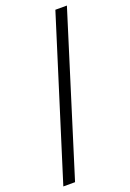

<svg xmlns="http://www.w3.org/2000/svg" viewBox="-151 -789 604 892"><g transform="rotate(-20 151.5 -343.0)"><path d="M0 49 246 -735H303L58 49Z"/></g></svg>

Font: Archivo Expanded ExtraLight
Style: Regular
Weight: 250
Width: 7
Designer: Hector Gatti
Foundry: Omnibus-Type
Version: Version 2.001